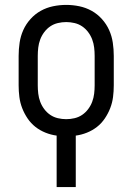

<svg xmlns="http://www.w3.org/2000/svg" viewBox="-20 -548 540 783"><path d="M211 215V5Q188 2 165.5 -7Q143 -16 124.5 -30.5Q106 -45 92.5 -65Q79 -85 70.5 -107Q62 -129 59 -152.5Q56 -176 56 -200V-320Q56 -347 60 -374Q64 -401 75 -425.5Q86 -450 104.5 -470.5Q123 -491 146.5 -504Q170 -517 196.5 -522.5Q223 -528 250 -528Q277 -528 303.5 -522.5Q330 -517 353.5 -504Q377 -491 395.5 -470.5Q414 -450 425 -425.5Q436 -401 440 -374Q444 -347 444 -320V-200Q444 -176 441 -152.5Q438 -129 429.5 -107Q421 -85 407.5 -65Q394 -45 375.5 -30.5Q357 -16 334.5 -7Q312 2 289 5V215ZM250 -62Q267 -62 284 -66Q301 -70 315 -79.5Q329 -89 339.5 -103Q350 -117 356 -133Q362 -149 364 -166Q366 -183 366 -200V-320Q366 -337 364 -354Q362 -371 356 -387Q350 -403 339.5 -417Q329 -431 315 -440.5Q301 -450 284 -454Q267 -458 250 -458Q233 -458 216 -454Q199 -450 185 -440.5Q171 -431 160.5 -417Q150 -403 144 -387Q138 -371 136 -354Q134 -337 134 -320V-200Q134 -183 136 -166Q138 -149 144 -133Q150 -117 160.5 -103Q171 -89 185 -79.5Q199 -70 216 -66Q233 -62 250 -62Z"/></svg>

Font: Iosevka srxl
Style: Regular
Weight: 400
Monospace: yes
Designer: Belleve Invis
Foundry: Belleve Invis
Version: Version 33.0.1; ttfautohint (v1.8.3)